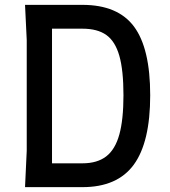

<svg xmlns="http://www.w3.org/2000/svg" viewBox="-20 -770 699 790"><path d="M598 -378Q598 -185 530.5 -92.5Q463 0 319 0H83L90 -150V-605L83 -750H319Q465 -750 531.5 -660.5Q598 -571 598 -378ZM488 -378Q488 -481 471 -540.5Q454 -600 417.5 -626Q381 -652 319 -652H194V-98H319Q380 -98 417 -126.5Q454 -155 471 -216.5Q488 -278 488 -378Z"/></svg>

Font: Farro
Style: Regular
Weight: 400
Designer: Aceler Chua
Foundry: Grayscale Limited
Version: Version 1.101